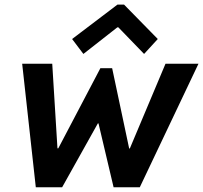

<svg xmlns="http://www.w3.org/2000/svg" viewBox="-20 -793 860 813"><path d="M131.6 0 73.9 -523.1H201.2L223.3 -164.9H226.8L405 -504.1H454.9L526.9 -164.4H529.8L680.8 -523.1H820.4L571.9 0H461L397.1 -270.4H394.3L243.1 0ZM333.1 -564.6 285.3 -627.8 477.2 -773.4H505.4L648.1 -627.8L590.1 -564.6L481.1 -677.3H477Z"/></svg>

Font: Reddit Sans
Style: Italic
Weight: 400
Italic angle: -11.25°
Designer: Stephen Hutchings
Version: Version 1.013